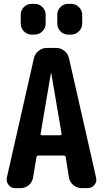

<svg xmlns="http://www.w3.org/2000/svg" viewBox="-20 -980 540 1000"><path d="M293.9 -275.4Q296.9 -275.4 299.3 -277.8Q301.8 -280.3 300.8 -283.2L247.1 -598.6Q247.1 -599.6 246.1 -599.6Q245.1 -599.6 245.1 -598.6L191.4 -283.2Q190.4 -280.3 192.9 -277.8Q195.3 -275.4 198.2 -275.4ZM339.8 -674.8 480.5 -54.7Q485.4 -33.2 471.7 -16.6Q458 0 435.5 0H406.2Q380.9 0 361.8 -16.1Q342.8 -32.2 338.9 -55.7L322.3 -162.1Q320.3 -169.9 311.5 -169.9H179.7Q171.9 -169.9 169.9 -162.1L152.3 -55.7Q148.4 -31.2 129.9 -15.6Q111.3 0 85.9 0H59.6Q37.1 0 24.4 -17.1Q11.7 -34.2 15.6 -54.7L156.2 -674.8Q161.1 -699.2 180.7 -714.8Q200.2 -730.5 224.6 -730.5H271.5Q296.9 -730.5 315.9 -714.8Q335 -699.2 339.8 -674.8ZM335 -960H350.6Q374 -960 391.1 -942.9Q408.2 -925.8 408.2 -903.3V-857.4Q408.2 -834 391.1 -816.9Q374 -799.8 350.6 -799.8H335Q311.5 -799.8 294.9 -816.9Q278.3 -834 278.3 -857.4V-903.3Q278.3 -926.8 294.9 -943.4Q311.5 -960 335 -960ZM144.5 -960H161.1Q184.6 -960 201.2 -942.9Q217.8 -925.8 217.8 -903.3V-857.4Q217.8 -834 200.7 -816.9Q183.6 -799.8 161.1 -799.8H144.5Q121.1 -799.8 104.5 -816.9Q87.9 -834 87.9 -857.4V-903.3Q87.9 -926.8 104.5 -943.4Q121.1 -960 144.5 -960Z"/></svg>

Font: Rounded Mgen+ 1mn bold
Style: Bold
Weight: 700
Designer: [Source Han Sans]
Ryoko NISHIZUKA  (kana & ideographs); Paul D. Hunt (Latin, Greek & Cyrillic); Wenlong ZHANG  (bopomofo
Version: Version 1.059.20150602